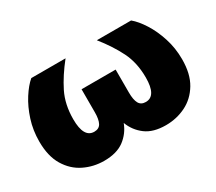

<svg xmlns="http://www.w3.org/2000/svg" viewBox="-102 -719 1046 929"><g transform="rotate(-30 421.5 -254.5)"><path d="M249 7.8Q189.5 7.8 137.7 -17.6Q85.9 -43 54.2 -95.7Q22.5 -148.4 22.5 -230Q22.5 -292.5 40.5 -348.6Q58.6 -404.8 86.4 -448.2Q114.3 -491.7 142.6 -515.6H334Q281.7 -450.2 250.2 -387Q218.8 -323.7 218.8 -241.2Q218.8 -138.2 277.3 -138.2Q304.2 -138.2 315.2 -158.4Q326.2 -178.7 326.2 -218.8V-347.2H516.6V-218.8Q516.6 -178.7 527.6 -158.4Q538.6 -138.2 565.4 -138.2Q624 -138.2 624 -241.2Q624 -323.7 592.5 -387Q561 -450.2 508.8 -515.6H700.2Q729 -491.7 756.6 -448.2Q784.2 -404.8 802.2 -348.6Q820.3 -292.5 820.3 -230Q820.3 -148.4 788.6 -95.7Q756.8 -43 705.3 -17.6Q653.8 7.8 593.8 7.8Q523.4 7.8 481.7 -23.4Q439.9 -54.7 421.4 -104Q402.8 -54.7 361.1 -23.4Q319.3 7.8 249 7.8Z"/></g></svg>

Font: Inter Display Black
Style: Regular
Weight: 900
Designer: Rasmus Andersson
Foundry: rsms
Version: Version 4.000;git-a52131595